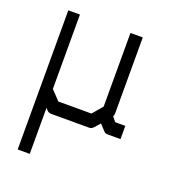

<svg xmlns="http://www.w3.org/2000/svg" viewBox="-115 -566 717 791"><g transform="rotate(20 243.0 -171.0)"><path d="M50.5 -476H101.5V-150L140.5 -109H285.5L323 -153V-476H377V-141Q377 -138 373.5 -129L389.5 -109H434V-51H379Q365 -51 360 -59L336.5 -84L315 -60Q307.5 -51 296 -51H129.5Q119 -51 111.5 -59L103.5 -68V134H50.5Z"/></g></svg>

Font: 3270 Nerd Font Mono SemCond
Style: Regular
Weight: 400
Monospace: yes
Version: Version 3.0.1;Nerd Fonts 3.1.1